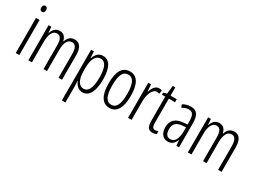

<svg xmlns="http://www.w3.org/2000/svg" viewBox="-51 -1509 3361 2522"><g transform="rotate(30 1629.5 -248.0)"><path d="M99 -732C74 -732 62 -713 62 -686C62 -659 75 -640 99 -640C122 -640 135 -658 135 -686C135 -713 124 -732 99 -732ZM125 -532H71V0H125Z M655 -542C593 -542 560 -506 538 -446H533C524 -499 493 -542 428 -542C364 -542 332 -497 314 -446H310L304 -532H262V0H316V-309C316 -409 341 -494 416 -494C462 -494 492 -460 492 -352V0H545V-319C545 -429 579 -494 643 -494C690 -494 720 -457 720 -359V0H773V-367C773 -487 732 -542 655 -542Z M1085 -542C1018 -542 982 -497 959 -434H955L950 -532H907V236H961V-19C961 -45 959 -70 958 -90H961C980 -37 1020 10 1086 10C1181 10 1239 -84 1239 -270C1239 -452 1185 -542 1085 -542ZM1075 -495C1152 -495 1185 -416 1185 -269C1185 -103 1140 -38 1075 -38C1004 -38 961 -111 961 -242V-289C961 -417 1001 -495 1075 -495Z M1662 -267C1662 -443 1608 -542 1495 -542C1380 -542 1326 -445 1326 -268C1326 -91 1383 10 1495 10C1608 10 1662 -90 1662 -267ZM1381 -268C1381 -416 1414 -494 1495 -494C1576 -494 1608 -413 1608 -267C1608 -112 1573 -38 1495 -38C1416 -38 1381 -117 1381 -268Z M1935 -541C1878 -541 1846 -485 1827 -427H1824L1816 -532H1774V0H1828V-279C1827 -383 1867 -486 1932 -486C1946 -486 1960 -483 1970 -478L1980 -532C1965 -539 1949 -541 1935 -541Z M2161 -38C2122 -38 2112 -67 2112 -126V-486H2206V-532H2112V-657H2074L2059 -532L2008 -517V-486H2058V-123C2058 -35 2081 10 2147 10C2172 10 2191 5 2208 -3V-49C2195 -43 2178 -38 2161 -38Z M2418 -542C2376 -542 2333 -530 2296 -507L2314 -465C2352 -487 2385 -496 2412 -496C2471 -496 2495 -459 2495 -358V-315L2434 -310C2322 -301 2259 -245 2259 -140C2259 -61 2295 10 2379 10C2445 10 2478 -31 2498 -84H2500L2507 0H2548V-360C2548 -485 2511 -542 2418 -542ZM2440 -269 2496 -274V-216C2496 -106 2463 -34 2393 -34C2343 -34 2314 -70 2314 -141C2314 -220 2354 -261 2440 -269Z M3075 -542C3013 -542 2980 -506 2958 -446H2953C2944 -499 2913 -542 2848 -542C2784 -542 2752 -497 2734 -446H2730L2724 -532H2682V0H2736V-309C2736 -409 2761 -494 2836 -494C2882 -494 2912 -460 2912 -352V0H2965V-319C2965 -429 2999 -494 3063 -494C3110 -494 3140 -457 3140 -359V0H3193V-367C3193 -487 3152 -542 3075 -542Z"/></g></svg>

Font: Noto Sans Gujarati ExtraCondensed Light
Style: Regular
Weight: 300
Width: 2
Designer: Jelle Bosma - Monotype Design Team, Universal Thirst
Foundry: Monotype Imaging Inc.
Version: Version 2.106